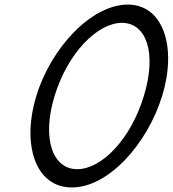

<svg xmlns="http://www.w3.org/2000/svg" viewBox="-20 -800 756 841"><path d="M139.2 -380C203.4 -590 379.1 -779 539.3 -780C698 -780 755.1 -589 690.2 -380C625.7 -169 453.9 22 294.4 21C133.4 21 74.7 -169 139.2 -380ZM219.2 -380C161.4 -191 211.6 -58 318.8 -59C424.6 -59 553.1 -190 610.2 -380C667.7 -568 621.5 -699 514.8 -700C406.7 -700 276.7 -568 219.2 -380Z"/></svg>

Font: Nordica Plus
Style: NordicaClassicLtExtObl
Weight: 300
Version: Version 1.01